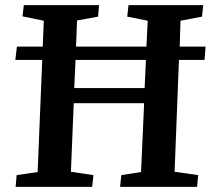

<svg xmlns="http://www.w3.org/2000/svg" viewBox="-20 -730 826 750"><path d="M41 0 45 -46 127 -58 145 -496H40L46 -548H147L151 -649L68 -666L73 -710H367L363 -665L281 -650L277 -548H552L557 -649L477 -665L482 -710H774L769 -665L685 -649L682 -548H783L779 -496H679L662 -59L754 -46L750 0H449L454 -46L531 -58L543 -327H268L257 -59L345 -46L340 0ZM270 -386H545L550 -496H275Z"/></svg>

Font: Literata 36pt SemiBold
Style: Italic
Weight: 600
Italic angle: -2°
Designer: Latin by Veronika Burian and Jose Scaglione. Greek by Irene Vlachou. Cyrillic by Vera Evstafieva
Foundry: TypeTogether
Version: Version 3.002